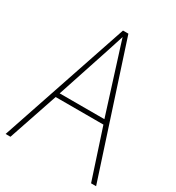

<svg xmlns="http://www.w3.org/2000/svg" viewBox="-172 -820 849 926"><g transform="rotate(30 252.0 -357.5)"><path d="M476 0H504L271 -715H241L0 0H27L120 -275H386ZM282 -601 377 -300H128L227 -600C236 -630 246 -657 255 -687C265 -653 274 -627 282 -601Z"/></g></svg>

Font: Noto Sans Armenian SemiCondensed Thin
Style: Regular
Weight: 100
Width: 4
Designer: Monotype Design Team
Foundry: Monotype Imaging Inc.
Version: Version 2.008